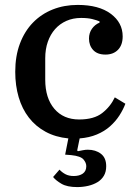

<svg xmlns="http://www.w3.org/2000/svg" viewBox="-20 -552 564 781"><path d="M294 209Q253 209 230 195.5Q207 182 196 168L222 138Q232 149 246 156.5Q260 164 280 164Q303 164 317 154Q331 144 331 124Q331 110 319.5 96.5Q308 83 270 79L245 77L258 11Q206 6 165.5 -16Q125 -38 97.5 -73.5Q70 -109 56 -156.5Q42 -204 42 -260Q42 -324 61 -374.5Q80 -425 114 -460Q148 -495 194.5 -513.5Q241 -532 296 -532Q382 -532 430.5 -496Q479 -460 479 -404Q479 -369 460 -349.5Q441 -330 409 -330Q376 -330 359 -348.5Q342 -367 342 -395Q342 -418 354 -435Q366 -452 385 -460V-465Q373 -470 355 -474.5Q337 -479 310 -479Q277 -479 250 -467Q223 -455 204 -433.5Q185 -412 174.5 -382Q164 -352 164 -315V-228Q164 -153 201 -109.5Q238 -66 302 -66Q362 -66 395.5 -92Q429 -118 447 -156L490 -130Q481 -106 465.5 -82Q450 -58 427.5 -38Q405 -18 374 -5Q343 8 304 11L294 60L297 63Q307 61 317.5 59Q328 57 337 57Q369 57 390.5 73.5Q412 90 412 124Q412 147 402.5 163Q393 179 376.5 189Q360 199 338.5 204Q317 209 294 209Z"/></svg>

Font: IBM Plex Serif Medm
Style: Regular
Weight: 500
Designer: Mike Abbink, Paul van der Laan, Pieter van Rosmalen
Foundry: Bold Monday
Version: Version 3.001